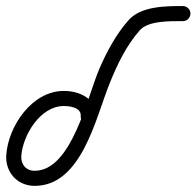

<svg xmlns="http://www.w3.org/2000/svg" viewBox="-31 -586 650 636"><path d="M259.6 -175.4C273.3 -174.4 285.3 -184.8 286.2 -198.6C290.5 -259.4 232.1 -284.8 180.3 -284.8C75.1 -284.8 -3.6 -168.1 -10.2 -72.9C-14.2 -15.9 26.1 29.7 83.9 29.7C240 29.7 286 -196.2 332.4 -310.5C357.5 -372.6 387.3 -434.8 431.8 -485.5C460.7 -518.6 535.8 -515.8 574.9 -516C588.7 -516 599.9 -527.2 599.8 -541C599.8 -554.8 588.6 -566 574.7 -566C517 -565.8 435.8 -566 394.2 -518.5C352.8 -471.2 322.8 -415.2 298 -357.8C258.4 -266.7 207.1 -20.3 83.9 -20.3C55 -20.3 37.7 -41.2 39.6 -69.5C44.4 -137.8 102.3 -234.8 180.3 -234.8C200.4 -234.8 238.3 -229.9 236.4 -202.1C235.4 -188.3 245.8 -176.3 259.6 -175.4Z"/></svg>

Font: FRB American Cursive Guidelines Semibold
Style: Italic
Weight: 600
Italic angle: -25°
Version: Version 2.0;Modular Font Editor K font №1